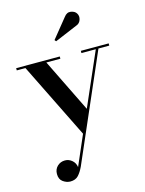

<svg xmlns="http://www.w3.org/2000/svg" viewBox="-139 -779 848 1123"><g transform="rotate(-15 285.0 -217.5)"><path d="M411 -608.5 275.5 -551.5 268 -560.5 361.5 -676Q379 -700 403 -696Q427 -692 436.5 -676Q447.5 -659 440.2 -637.2Q433 -615.5 411 -608.5ZM273 -446.5H188L346.5 -123.5L487.5 -446.5H400.5V-460H569V-446.5H503.5L225 194Q210.5 225 193 243.8Q175.5 262.5 144.5 262.5Q122 262.5 100.5 247.5Q79 232.5 79 200Q79 171.5 98 153.2Q117 135 144.5 135Q168 135 186.8 151Q205.5 167 209 192.5L287.5 11.5L61.5 -446.5H9V-460H273Z"/></g></svg>

Font: Bodoni* 16 Medium
Style: Regular
Weight: 500
Version: Version 2.2